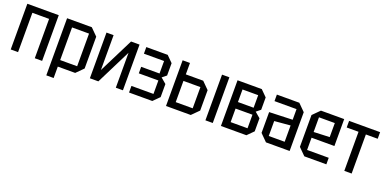

<svg xmlns="http://www.w3.org/2000/svg" viewBox="-13 -1315 4417 2211"><g transform="rotate(20 2195.5 -210.0)"><path d="M53 0V-560H438V0H348V-482H143V0Z M540 140V-560H843L928 -475V-85L843 0H630V140ZM838 -480H630V-80H838Z M1428 0H1341V-428L1127 0H1023V-560H1110V-133L1324 -560H1428Z M1863 -75 1788 0H1503V-81H1773V-246H1533V-326H1758V-479H1511V-560H1773L1848 -485V-334L1796 -292L1863 -235Z M1956 0V-560H2046V-420H2259L2344 -335V-85L2259 0ZM2046 -80H2254V-340H2046ZM2439 0V-560H2529V0Z M2629 -560V0H2941L3016 -75V-235L2949 -292L3001 -334V-485L2926 -560ZM2719 -326V-480H2911V-326ZM2719 -80V-246H2926V-80Z M3096 -85V-340L3381 -350V-480H3111V-560H3386L3471 -475V0H3181ZM3186 -263V-80H3381V-280Z M3566 -85V-475L3651 -560H3936V-230H3656V-80H3921V0H3651ZM3656 -300 3850 -308V-480H3656Z M4231 0V-479H4376V-560H3996V-479H4141V0Z"/></g></svg>

Font: Tektur SemiCondensed
Style: Regular
Weight: 400
Width: 4
Designer: Adam Jagosz
Foundry: Adam Jagosz
Version: Version 1.005;gftools[0.9.30]